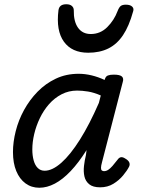

<svg xmlns="http://www.w3.org/2000/svg" viewBox="-20 -866 663 903"><path d="M165 17Q128 17 100 -3.5Q72 -24 56.5 -61.5Q41 -99 41 -151Q41 -198 54 -249.5Q67 -301 93 -348.5Q119 -396 156.5 -434.5Q194 -473 242.5 -496Q291 -519 350 -519Q380 -519 411 -511.5Q442 -504 472 -490L473 -493Q477 -507 487.5 -511Q498 -515 515 -515Q544 -515 553.5 -506Q563 -497 557 -479L460 -104Q455 -86 455 -76.5Q455 -67 459.5 -64Q464 -61 469 -61Q479 -61 488.5 -67Q498 -73 509 -85.5Q520 -98 533 -115Q540 -125 548.5 -126.5Q557 -128 568 -121Q584 -112 588 -102Q592 -92 587 -82Q578 -64 559 -41Q540 -18 513 -1.5Q486 15 451 15Q417 15 399.5 0.5Q382 -14 377 -36.5Q372 -59 375 -85.5Q378 -112 384 -136Q385 -141 385.5 -147Q386 -153 387 -160Q350 -101 312.5 -61.5Q275 -22 238 -2.5Q201 17 165 17ZM132 -163Q132 -134 138.5 -111Q145 -88 158 -75.5Q171 -63 190 -63Q226 -63 268.5 -100.5Q311 -138 356 -209.5Q401 -281 445 -382L454 -417Q422 -431 394 -435.5Q366 -440 343 -440Q303 -440 269.5 -422.5Q236 -405 210.5 -376Q185 -347 167.5 -310.5Q150 -274 141 -236Q132 -198 132 -163ZM395 -618Q318 -618 280.5 -670Q243 -722 255 -818Q257 -832 266 -839Q275 -846 292 -846Q309 -846 318 -838Q327 -830 327 -818Q326 -765 347 -735.5Q368 -706 407 -706Q452 -706 484.5 -738.5Q517 -771 533 -814Q540 -832 548 -838Q556 -844 572 -844Q592 -844 601.5 -835Q611 -826 606 -812Q587 -743 558.5 -700.5Q530 -658 489.5 -638Q449 -618 395 -618Z"/></svg>

Font: Playwrite IS
Style: Regular
Weight: 400
Designer: Veronika Burian, José Scaglione
Foundry: TypeTogether
Version: Version 1.002